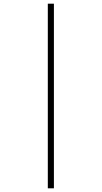

<svg xmlns="http://www.w3.org/2000/svg" viewBox="-20 -780 553 1040"><path d="M239 240H272V-760H239Z"/></svg>

Font: Noto Serif Display SemiCondensed Light
Style: Italic
Weight: 300
Width: 4
Italic angle: -12°
Designer: Monotype Design Team
Foundry: Monotype Imaging Inc.
Version: Version 2.009